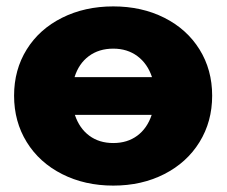

<svg xmlns="http://www.w3.org/2000/svg" viewBox="-20 -571 708 600"><path d="M643 -272Q643 -191 603.5 -127Q564 -63 493.5 -27Q423 9 334 9Q245 9 174 -27Q103 -63 63.5 -127Q24 -191 24 -272Q24 -353 63.5 -416.5Q103 -480 174 -515.5Q245 -551 334 -551Q423 -551 493.5 -515.5Q564 -480 603.5 -416.5Q643 -353 643 -272ZM213 -330H455Q441 -372 409.5 -395.5Q378 -419 334 -419Q289 -419 257.5 -395.5Q226 -372 213 -330ZM454 -212H214Q228 -170 259 -147Q290 -124 334 -124Q378 -124 409 -147Q440 -170 454 -212Z"/></svg>

Font: CMG Sans ExtraBold
Style: Regular
Weight: 800
Designer: Julieta Ulanovsky
Foundry: Julieta Ulanovsky
Version: Version 7.200